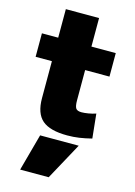

<svg xmlns="http://www.w3.org/2000/svg" viewBox="-140 -762 777 1105"><g transform="rotate(15 248.0 -210.0)"><path d="M265 270H95L155 50H385ZM305 10Q202 10 156 -29.5Q110 -69 110 -160V-380H13V-520H110V-690H308V-520H453V-380H308V-200Q308 -165 316.5 -152.5Q325 -140 350 -140Q367 -140 391 -144Q415 -148 435 -155L450 -10Q410 0 376 5Q342 10 305 10Z"/></g></svg>

Font: M PLUS 1 Black
Style: Regular
Weight: 900
Designer: Coji Morishita
Foundry: UNDERFOREST DESIGN
Version: Version 1.001